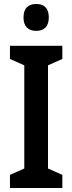

<svg xmlns="http://www.w3.org/2000/svg" viewBox="-20 -944 363 964"><path d="M162 -924C121 -924 98 -902 98 -856C98 -811 122 -789 162 -789C201 -789 225 -811 225 -856C225 -902 203 -924 162 -924ZM293 0V-66L221 -98V-616L293 -648V-714H30V-648L102 -616V-98L30 -66V0Z"/></svg>

Font: Noto Sans Gurmukhi UI Condensed SemiBold
Style: Regular
Weight: 600
Width: 3
Designer: Jelle Bosma - Monotype Design Team
Foundry: Monotype Imaging Inc.
Version: Version 2.004